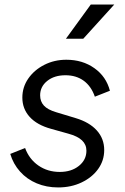

<svg xmlns="http://www.w3.org/2000/svg" viewBox="-20 -810 550 842"><path d="M235 12Q184 12 141 -6Q98 -24 68 -57.5Q38 -91 25 -135L90 -161Q108 -112 148.5 -84Q189 -56 242 -56Q293 -56 326 -82.5Q359 -109 359 -149Q359 -176 339.5 -194.5Q320 -213 279 -224L204 -245Q142 -262 110 -297.5Q78 -333 78 -382Q78 -428 104 -465.5Q130 -503 174 -525.5Q218 -548 271 -548Q342 -548 394 -511Q446 -474 462 -412L396 -386Q380 -432 347 -456Q314 -480 267 -480Q218 -480 187 -455Q156 -430 156 -392Q156 -365 172.5 -347Q189 -329 226 -318L312 -292Q372 -274 404.5 -238Q437 -202 437 -152Q437 -106 410.5 -69Q384 -32 338 -10Q292 12 235 12ZM269 -640 378 -790H481L345 -640Z"/></svg>

Font: Plus Jakarta Sans
Style: Italic
Weight: 400
Italic angle: -8°
Designer: Gumpita Rahayu
Foundry: Tokotype
Version: Version 2.006